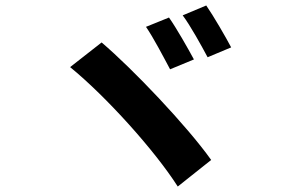

<svg xmlns="http://www.w3.org/2000/svg" viewBox="-20 -755 1040 701"><path d="M597 -691 513 -657C540 -618 578 -545 601 -502L688 -538C667 -577 624 -653 597 -691ZM733 -735 647 -699C676 -660 715 -589 738 -546L824 -582C804 -620 760 -696 733 -735ZM351 -600 236 -510C367 -403 544 -207 629 -74L751 -171C663 -295 464 -504 351 -600Z"/></svg>

Font: Source Han Sans Old Style Bold
Style: Regular
Weight: 700
Designer: Ryoko NISHIZUKA (kana & ideographs); Paul D. Hunt (Latin, Greek & Cyrillic); Wenlong ZHANG (bopomofo); Sandoll Communica
Foundry: Adobe Systems Incorporated
Version: Version 1.004;PS 1.004;hotconv 1.0.81;makeotf.lib2.5.63406